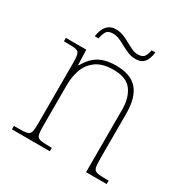

<svg xmlns="http://www.w3.org/2000/svg" viewBox="-161 -835 939 969"><g transform="rotate(30 308.5 -350.0)"><path d="M38 0V-20H61Q98 -20 114 -24Q130 -28 134 -43.5Q138 -59 138 -94V-442Q138 -477 134 -492.5Q130 -508 115.5 -512Q101 -516 71 -516H43V-536H162L165 -449H169Q189 -485 213 -505Q237 -525 266.5 -533.5Q296 -542 333 -542Q419 -542 458.5 -496.5Q498 -451 498 -357V-94Q498 -59 502 -43.5Q506 -28 522.5 -24Q539 -20 575 -20H590V0H470V-365Q470 -432 439.5 -474.5Q409 -517 333 -517Q268 -517 231.5 -490Q195 -463 180.5 -421Q166 -379 166 -334V-94Q166 -59 170 -43.5Q174 -28 190.5 -24Q207 -20 243 -20H259V0ZM399 -619Q376 -619 355.5 -627.5Q335 -636 316 -646.5Q297 -657 278 -665.5Q259 -674 239 -674Q209 -674 199.5 -655Q190 -636 187 -616H165Q167 -634 174.5 -653.5Q182 -673 198 -686.5Q214 -700 241 -700Q266 -700 286.5 -691.5Q307 -683 325.5 -672.5Q344 -662 362 -653.5Q380 -645 399 -645Q427 -645 436.5 -661.5Q446 -678 449 -698H471Q469 -679 462 -660.5Q455 -642 440.5 -630.5Q426 -619 399 -619Z"/></g></svg>

Font: Noto Serif Thai Thin
Style: Regular
Weight: 250
Version: Version 2.001